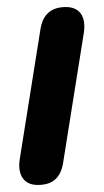

<svg xmlns="http://www.w3.org/2000/svg" viewBox="-20 -517 295 545"><path d="M87 8Q58 8 44.5 -11.5Q31 -31 36 -65L95 -435Q100 -466 118 -481.5Q136 -497 167 -497Q196 -497 209.5 -478Q223 -459 218 -424L159 -54Q154 -23 136.5 -7.5Q119 8 87 8Z"/></svg>

Font: Nunito ExtraLight
Style: Bold Italic
Weight: 700
Italic angle: -9°
Version: Version 3.602